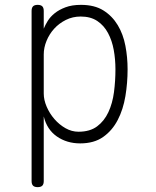

<svg xmlns="http://www.w3.org/2000/svg" viewBox="-20 -580 640 790"><path d="M135 -560Q148 -560 154 -554Q160 -548 160 -535V-462Q166 -477 176.5 -494Q187 -511 205 -525.5Q223 -540 249.5 -550Q276 -560 313 -560Q369 -560 405.5 -537Q442 -514 464.5 -476.5Q487 -439 496 -391.5Q505 -344 505 -295Q505 -239 496 -184.5Q487 -130 464.5 -86.5Q442 -43 404.5 -16.5Q367 10 310 10Q255 10 214 -18.5Q173 -47 160 -101V165Q160 178 154 184Q148 190 135 190Q122 190 116 184Q110 178 110 165V-535Q110 -548 116 -554Q122 -560 135 -560ZM312 -512Q279 -512 251 -498Q223 -484 203 -462Q183 -440 171.5 -412Q160 -384 160 -356V-195Q160 -169 172 -141Q184 -113 204 -90Q224 -67 249.5 -52.5Q275 -38 303 -38Q350 -38 379.5 -60Q409 -82 426 -118.5Q443 -155 449 -201Q455 -247 455 -295Q455 -336 448 -374.5Q441 -413 424.5 -444Q408 -475 380.5 -493.5Q353 -512 312 -512Z"/></svg>

Font: Maple Mono NL Thin
Style: Regular
Weight: 250
Monospace: yes
Designer: subframe7536
Version: Version 7.000